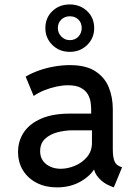

<svg xmlns="http://www.w3.org/2000/svg" viewBox="-20 -813 602 841"><path d="M229 7.8Q180.2 7.8 141.8 -11.5Q103.5 -30.8 81.3 -65.7Q59.1 -100.6 59.1 -147.9Q59.1 -195.3 84.2 -233.2Q109.4 -271 159.9 -293.2Q210.4 -315.4 287.1 -315.4H398.4V-242.2H298.3Q263.7 -242.2 231 -233.4Q198.2 -224.6 177 -204.6Q155.8 -184.6 155.8 -150.4Q155.8 -126.5 167.7 -109.4Q179.7 -92.3 200.2 -83Q220.7 -73.7 246.1 -73.7Q276.4 -73.7 308.1 -86.9Q339.8 -100.1 361.3 -125.5Q382.8 -150.9 382.8 -187.5V-243.7L379.4 -272V-333Q379.4 -346.2 377 -364.3Q374.5 -382.3 365 -399.4Q355.5 -416.5 334.7 -428Q314 -439.5 277.8 -439.5Q253.9 -439.5 226.6 -433.6Q199.2 -427.7 173.3 -417.2Q147.5 -406.7 127.4 -392.6L92.3 -477.5Q118.2 -492.7 150.4 -504.2Q182.6 -515.6 217.8 -521.7Q252.9 -527.8 286.1 -527.8Q356 -527.8 397.2 -501.2Q438.5 -474.6 456.3 -430.9Q474.1 -387.2 474.1 -335V-158.2Q474.1 -127 480.7 -108.9Q487.3 -90.8 504.9 -84L514.6 -80.1L478.5 7.8L463.9 2Q433.6 -9.8 412.8 -33Q392.1 -56.2 391.1 -79.6L412.1 -69.8H372.1L398.9 -83Q380.9 -45.9 335.2 -19Q289.6 7.8 229 7.8ZM285.6 -585.9Q239.7 -585.9 209.2 -616.2Q178.7 -646.5 178.7 -689.5Q178.7 -734.9 209.2 -764.2Q239.7 -793.5 285.6 -793.5Q331.1 -793.5 361.8 -764.2Q392.6 -734.9 392.6 -689.5Q392.6 -646.5 362.1 -616.2Q331.5 -585.9 285.6 -585.9ZM285.6 -637.2Q309.1 -637.2 323.5 -652.8Q337.9 -668.5 337.9 -689.9Q337.9 -713.4 323.2 -727.5Q308.6 -741.7 285.6 -741.7Q264.2 -741.7 248.8 -727.5Q233.4 -713.4 233.4 -689.5Q233.4 -668.5 248.8 -652.8Q264.2 -637.2 285.6 -637.2Z"/></svg>

Font: Reddit Mono Medium
Style: Regular
Weight: 500
Monospace: yes
Designer: Stephen Hutchings
Foundry: Reddit
Version: Version 1.014